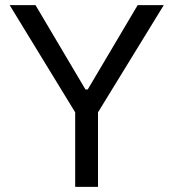

<svg xmlns="http://www.w3.org/2000/svg" viewBox="-20 -727 674 747"><path d="M118.2 -707 312.5 -378.9H321.3L515.6 -707H617.2L361.3 -290V0H272.5V-290L17.6 -707Z"/></svg>

Font: Pretendard JP
Style: Regular
Weight: 400
Designer: Base glyphs from Inter by Rasmus Andersson; Hangeul glyphs from Noto Sans CJK(Source Han Sans) by Jang Soo-young and Kan
Foundry: Kil Hyung-jin
Version: Version 1.309